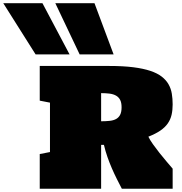

<svg xmlns="http://www.w3.org/2000/svg" viewBox="-193 -1153 1111 1173"><path d="M145 -1133.3H384.3L501 -820.8H293.5ZM-172.9 -1133.3H66.4L231.9 -820.8H24.4ZM861.8 0H551.3Q536.6 -27.8 521 -59.1Q505.4 -90.3 490.7 -124Q476.1 -157.7 463.4 -193.8Q450.7 -230 441.9 -268.1H424.8V0H49.8V-211.9L112.3 -224.1V-525.9L49.8 -538.1V-750H475.1Q559.6 -750 621.1 -742.2Q682.6 -734.4 725.6 -720Q768.6 -705.6 795.2 -684.8Q821.8 -664.1 836.7 -637.9Q851.6 -611.8 856.7 -580.8Q861.8 -549.8 861.8 -515.1Q861.8 -480 855.2 -451.4Q848.6 -422.9 832 -398.9Q815.4 -375 786.6 -355.2Q757.8 -335.4 713.4 -317.9Q722.7 -298.3 741.2 -272.2Q759.8 -246.1 781.2 -219Q802.7 -191.9 824.5 -166.3Q846.2 -140.6 861.8 -122.6ZM424.8 -412.1Q453.1 -412.1 476.3 -414.6Q499.5 -417 515.9 -425.8Q532.2 -434.6 541 -451.7Q549.8 -468.8 549.8 -497.6Q549.8 -525.9 541 -542.7Q532.2 -559.6 515.9 -568.8Q499.5 -578.1 476.3 -581.1Q453.1 -584 424.8 -584Z"/></svg>

Font: Holtwood One SC
Style: Regular
Weight: 400
Version: Version 1.000